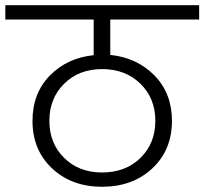

<svg xmlns="http://www.w3.org/2000/svg" viewBox="-49 -760 775 728"><path d="M337.9 -106Q426.8 -106 483.4 -161.1Q540 -216.3 540 -301.8Q540 -387.2 483.4 -442.6Q426.8 -498 337.9 -498Q250 -498 194.1 -442.4Q138.2 -386.7 138.2 -301.8Q138.2 -216.8 194.1 -161.4Q250 -106 337.9 -106ZM-28.8 -686V-740.2H706.1V-686H369.1V-551.8Q470.2 -541.5 536.6 -473.9Q603 -406.2 603 -301.8Q603 -190.9 528.3 -121.3Q453.6 -51.8 337.9 -51.8Q223.1 -51.8 148.7 -121.3Q74.2 -190.9 74.2 -301.8Q74.2 -406.2 139.9 -473.4Q205.6 -540.5 306.2 -550.8V-686Z"/></svg>

Font: PoppinsZ Light
Style: Regular
Weight: 300
Designer: Ninad Kale (Devanagari), Jonny Pinhorn (Latin)
Foundry: Indian Type Foundry
Version: Version 3.002;FEAKit 1.0